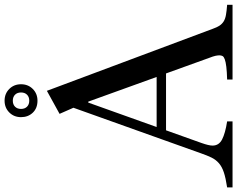

<svg xmlns="http://www.w3.org/2000/svg" viewBox="-140 -894 1010 817"><g transform="rotate(-90 364.5 -485.0)"><path d="M461 -283 527 -100C531.7 -88 534.7 -78.8 536 -72.5C537.3 -66.2 538 -60.7 538 -56C538 -50.7 537 -46.2 535 -42.5C533 -38.8 528.3 -35.7 521 -33C513.7 -30.3 503.2 -28.2 489.5 -26.5C475.8 -24.8 457.7 -23.7 435 -23V0H753V-23C735.7 -24.3 721.3 -26 710 -28C698.7 -30 689.3 -33.3 682 -38C674.7 -42.7 668.7 -48.7 664 -56C659.3 -63.3 655 -72.7 651 -84L387 -790L289 -736L315 -677L121 -134C115 -116.7 109 -101.8 103 -89.5C97 -77.2 89 -66.7 79 -58C69 -49.3 56 -42.3 40 -37C24 -31.7 2.7 -27 -24 -23V0H257V-23C223 -28.3 197.3 -35.5 180 -44.5C162.7 -53.5 154 -67 154 -85C154 -95.7 157.7 -111.3 165 -132L219 -283ZM337 -614H341L446 -323H233ZM345 -830C365 -830 381.7 -836.7 395 -850C408.3 -863.3 415 -880 415 -900C415 -920 408.3 -936.7 395 -950C381.7 -963.3 365 -970 345 -970C325 -970 308.3 -963.3 295 -950C281.7 -936.7 275 -920 275 -900C275 -880 281.3 -863.3 294 -850C306.7 -836.7 323.7 -830 345 -830ZM310 -900C310 -910.7 313.2 -919.2 319.5 -925.5C325.8 -931.8 334.3 -935 345 -935C355.7 -935 364.2 -931.8 370.5 -925.5C376.8 -919.2 380 -910.7 380 -900C380 -889.3 376.8 -880.8 370.5 -874.5C364.2 -868.2 355.7 -865 345 -865C334.3 -865 325.8 -868.2 319.5 -874.5C313.2 -880.8 310 -889.3 310 -900Z"/></g></svg>

Font: Libre Caslon Text
Style: Regular
Weight: 400
Designer: Pablo Impallari, Rodrigo Fuenzalida
Foundry: Pablo Impallari, Rodrigo Fuenzalida
Version: Version 1.000; ttfautohint (v0.93) -l 8 -r 50 -G 200 -x 14 -